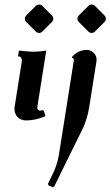

<svg xmlns="http://www.w3.org/2000/svg" viewBox="-20 -512 474 824"><path d="M373.3 -370.6C378.2 -370.6 383.3 -372.6 387.2 -376.5L428.5 -417.7C432.4 -421.6 434.3 -426.8 434.3 -431.6C434.3 -436.5 432.4 -441.7 428.5 -445.6L387.2 -486.8C383.3 -490.7 378.2 -492.4 373.3 -492.4C368.4 -492.4 363.3 -490.7 359.4 -486.8L318.1 -445.6C314.2 -441.7 312.3 -436.5 312.3 -431.6C312.3 -426.8 314.2 -421.6 318.1 -417.7L359.4 -376.5C363.3 -372.6 368.4 -370.6 373.3 -370.6ZM297.1 -253.9 232.9 151.6C227.5 185.1 217.5 212.4 202.4 242.9L186 276.1L187.5 283L207 291.7L212.2 289.3L331.8 46.4C346.2 20 357.9 -20.5 362.3 -48.8L394 -249C394.5 -251.7 394.5 -254.2 394.5 -256.6C394.5 -279.3 375 -297.9 350.8 -297.9C326.4 -297.1 306.2 -286.9 289.6 -268.6L288.8 -263.7C294.2 -263.7 297.1 -259.8 297.1 -253.9ZM147.7 -370.6C152.6 -370.6 157.7 -372.6 161.6 -376.5L202.9 -417.7C206.8 -421.6 208.7 -426.8 208.7 -431.6C208.7 -436.5 206.8 -441.7 202.9 -445.6L161.6 -486.8C157.7 -490.7 152.6 -492.4 147.7 -492.4C142.8 -492.4 137.7 -490.7 133.8 -486.8L92.5 -445.6C88.6 -441.7 86.7 -436.5 86.7 -431.6C86.7 -426.8 88.6 -421.6 92.5 -417.7L133.8 -376.5C137.7 -372.6 142.8 -370.6 147.7 -370.6ZM43.7 -59.6C42.5 -51.8 42 -48.3 42 -44.4C42 -17.3 61 4.9 92 4.9C120.8 4.9 145 -1.7 172.1 -11.7L174.6 -16.6L167.7 -36.9L163.1 -39.3C158 -37.6 155.3 -37.1 152.3 -37.1C145.5 -37.1 139.9 -42.7 139.9 -49.8C139.9 -50.8 140.4 -54.2 141.4 -60.5L178.5 -294.9C166.5 -292.7 138.4 -290 127 -290C107.9 -290 77.6 -293 61.3 -294.9L57.4 -270.5C68.1 -270.5 74 -263.7 74 -251Z"/></svg>

Font: RisaltypS01
Style: Medium
Weight: 500
Italic angle: -9°
Designer: gluk
Foundry: gluk
Version: Version 0.24